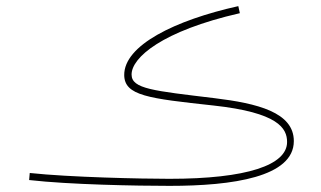

<svg xmlns="http://www.w3.org/2000/svg" viewBox="-20 -591 1048 626"><path d="M533 15C739 15 938 -14 938 -131C938 -225 819 -254 679 -271C481 -295 409 -301 409 -348C409 -403 508 -490 762 -548L757 -571C550 -525 384 -443 385 -346C386 -279 464 -270 676 -247C887 -224 916 -173 916 -128C916 -53 786 -8 532 -8C442 -8 207 -13 77 -27L75 -4C206 11 427 15 533 15Z"/></svg>

Font: Noto Sans Arabic Thin
Style: Regular
Weight: 100
Designer: Monotype Design Team, Nadine Chahine, Nizar Qandah and Khaled Hosny
Foundry: Monotype Imaging Inc.
Version: Version 2.012